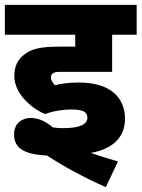

<svg xmlns="http://www.w3.org/2000/svg" viewBox="-20 -642 583 791"><path d="M274 -191C325 -191 340 -179 340 -157C340 -130 310 -114 238 -114C226 -114 213 -115 198 -117C168 -143 137 -156 106 -156C74 -156 38 -137 38 -88C38 -26 88 -6 174 -1C243 44 329 91 416 129L466 23C431 13 391 1 354 -12C451 -29 495 -82 495 -152C495 -242 432 -302 306 -302C263 -302 235 -298 207 -291C197 -301 190 -310 190 -323C190 -331 192 -336 198 -340C203 -344 211 -346 229 -346H442V-499H543V-622H0V-499H290V-450H234C143 -450 109 -441 77 -415C52 -395 39 -367 39 -329C39 -260 102 -200 165 -172C200 -185 241 -191 274 -191Z"/></svg>

Font: Noto Sans Devanagari UI ExtraBold
Style: Regular
Weight: 800
Designer: Jelle Bosma - Monotype Design Team
Foundry: Monotype Imaging Inc.
Version: Version 2.003